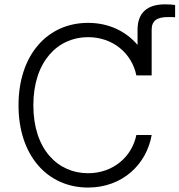

<svg xmlns="http://www.w3.org/2000/svg" viewBox="-20 -841 814 871"><path d="M379.4 9.8C535.6 9.8 645 -95.7 668 -228.5H598.6C578.1 -129.4 493.2 -55.2 379.4 -55.2C242.7 -55.2 131.3 -163.1 131.3 -363.3C131.3 -563 242.7 -672.4 379.4 -672.4C493.2 -672.4 578.1 -598.6 598.6 -499H668V-706.1C668 -746.6 691.4 -763.7 743.2 -763.7C751.5 -763.7 763.2 -763.7 774.4 -762.7V-818.4C764.2 -820.3 745.6 -821.3 728.5 -821.3C647 -821.3 604 -782.2 604 -706.1V-637.2C552.2 -698.2 474.6 -737.3 379.4 -737.3C195.3 -737.3 64 -591.8 64 -363.3C64 -135.3 195.3 9.8 379.4 9.8Z"/></svg>

Font: Raveo Light
Style: Regular
Weight: 300
Designer: Jakub Foglar, Rasmus Andersson (Inter)
Foundry: Jakubfoglar.com
Version: Version 1.100;Glyphs 3.2.3 (3260)